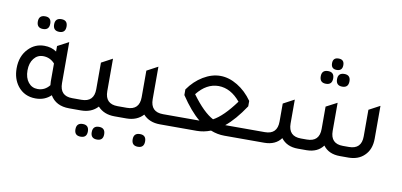

<svg xmlns="http://www.w3.org/2000/svg" viewBox="-82 -1006 3085 1474"><g transform="rotate(10 1460.5 -268.5)"><path d="M177 -565Q128 -565 128 -615Q128 -664 177 -664Q225 -664 225 -615Q225 -565 177 -565ZM304 -565Q255 -565 255 -615Q255 -664 304 -664Q352 -664 352 -615Q352 -565 304 -565ZM490 -81H556V0H480Q377 0 332 -76Q284 -30 213 -30Q125 -30 73 -96Q30 -152 30 -233Q30 -330 89 -389Q139 -440 211 -440Q266 -440 306 -412V-455L393 -501V-181Q393 -81 490 -81ZM306 -319Q269 -360 215 -360Q171 -360 143 -324.5Q115 -289 115 -232Q115 -174 143 -139Q171 -104 216 -104Q272 -104 308 -150Q306 -168 306 -178Z M844 -81H910V0H834Q751 0 703 -53Q655 0 572 0H496V-81H562Q660 -81 660 -181V-388L746 -434V-181Q746 -81 844 -81ZM605 100Q653 100 653 150Q653 199 605 199Q556 199 556 150Q556 100 605 100ZM732 100Q780 100 780 150Q780 199 732 199Q683 199 683 150Q683 100 732 100Z M1198 -81H1264V0H1188Q1105 0 1057 -53Q1009 0 926 0H850V-81H916Q1014 -81 1014 -181V-388L1100 -434V-181Q1100 -81 1198 -81ZM1051 100Q1099 100 1099 149Q1099 199 1051 199Q1002 199 1002 149Q1002 100 1051 100Z M1698 -81H1962V0H1690Q1636 0 1583 -21Q1530 0 1475 0H1204V-81H1468H1482Q1410 -140 1334 -254V-298Q1382 -367 1448.5 -407Q1515 -447 1582 -447Q1649 -447 1716 -406.5Q1783 -366 1832 -296V-254Q1756 -140 1683 -81ZM1414 -275Q1506 -149 1583 -109Q1660 -150 1752 -276Q1677 -367 1582 -368Q1487 -368 1414 -275Z M2452 -647Q2408 -647 2408 -692Q2408 -736 2452 -736Q2496 -736 2496 -692Q2496 -647 2452 -647ZM2389 -528Q2340 -528 2340 -578Q2340 -627 2389 -627Q2437 -627 2437 -578Q2437 -528 2389 -528ZM2516 -528Q2467 -528 2467 -578Q2467 -627 2516 -627Q2564 -627 2564 -578Q2564 -528 2516 -528ZM1902 0V-81H1992Q2089 -81 2089 -181V-321L2175 -367V-181Q2175 -81 2273 -81H2319Q2417 -81 2417 -181V-355L2503 -400V-181Q2503 -81 2600 -81H2647Q2745 -81 2745 -181V-388L2831 -434V-178Q2831 -93 2780 -45Q2735 -1 2660 0H2591Q2503 0 2460 -59Q2417 -1 2332 0H2263Q2177 0 2132 -59Q2089 0 2001 0Z"/></g></svg>

Font: TajawalTap Med
Style: Regular
Weight: 500
Designer: Boutros Fonts
Foundry: Created by Boutros International 2017
Version: Version 2.700